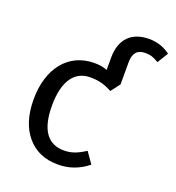

<svg xmlns="http://www.w3.org/2000/svg" viewBox="-137 -859 896 980"><g transform="rotate(20 311.0 -369.0)"><path d="M507 -750C412 -750 356 -695 356 -594V-527C336 -535 313 -539 287 -539C145 -539 57 -427 57 -259C57 -174 78 -108 119 -60C160 -12 216 12 287 12C346 12 400 -7 448 -46L406 -106C363 -78 332 -66 291 -66C204 -66 156 -128 156 -261C156 -394 206 -463 291 -463C342 -463 374 -452 410 -432L448 -482V-602C448 -651 469 -676 512 -676C543 -676 559 -669 586 -653L622 -712C589 -737 550 -750 507 -750Z"/></g></svg>

Font: Fira Sans
Style: Regular
Weight: 400
Designer: Carrois Corporate & Edenspiekermann AG
Foundry: Carrois Corporate GbR & Edenspiekermann AG
Version: Version 4.203